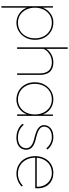

<svg xmlns="http://www.w3.org/2000/svg" viewBox="879 -1660 1010 2809"><g transform="rotate(90 1384.5 -255.0)"><path d="M70 230V-525H90L92 -348L83 -345Q96 -399 129 -441Q162 -483 208 -506.5Q254 -530 308 -530Q381 -530 438.5 -495.5Q496 -461 529 -400.5Q562 -340 562 -262Q562 -183 528 -121.5Q494 -60 437.5 -25Q381 10 312 10Q259 10 210.5 -13.5Q162 -37 128.5 -78Q95 -119 86 -170L92 -167V230ZM540 -262Q540 -333 511 -388.5Q482 -444 430 -476Q378 -508 309 -508Q248 -508 198.5 -476.5Q149 -445 120.5 -389Q92 -333 92 -260Q92 -188 120.5 -132Q149 -76 198.5 -44Q248 -12 311 -12Q378 -12 430 -44Q482 -76 511 -132.5Q540 -189 540 -262Z M672 -740H694V-404L685 -402Q696 -437 726.5 -466Q757 -495 799.5 -512.5Q842 -530 890 -530Q949 -530 990 -509Q1031 -488 1053 -443.5Q1075 -399 1075 -328V0H1053V-328Q1053 -391 1033.5 -431Q1014 -471 977.5 -489.5Q941 -508 888 -508Q846 -508 810.5 -493.5Q775 -479 749 -457.5Q723 -436 708.5 -413.5Q694 -391 694 -376V0H683Q681 0 678.5 0Q676 0 672 0Z M1183 -258Q1183 -337 1217 -398.5Q1251 -460 1307.5 -495Q1364 -530 1433 -530Q1475 -530 1513 -517Q1551 -504 1581 -480Q1611 -456 1631.5 -423Q1652 -390 1659 -350L1653 -353L1655 -525H1675V0H1653V-172L1662 -175Q1653 -135 1632.5 -101Q1612 -67 1582 -42Q1552 -17 1515.5 -3.5Q1479 10 1437 10Q1364 10 1306.5 -24.5Q1249 -59 1216 -119.5Q1183 -180 1183 -258ZM1654 -260Q1654 -332 1625.5 -388Q1597 -444 1547.5 -476Q1498 -508 1435 -508Q1368 -508 1316 -476Q1264 -444 1235 -387.5Q1206 -331 1206 -258Q1206 -187 1235 -131.5Q1264 -76 1316 -44Q1368 -12 1437 -12Q1498 -12 1547.5 -43.5Q1597 -75 1625.5 -131Q1654 -187 1654 -260Z M1790 -81 1807 -96Q1835 -59 1883 -35.5Q1931 -12 1995 -12Q2036 -12 2065 -22Q2094 -32 2112 -49Q2130 -66 2139 -87.5Q2148 -109 2148 -133Q2148 -182 2106 -210Q2086 -225 2056 -236Q2026 -247 1986 -256Q1941 -267 1906.5 -281Q1872 -295 1850 -313Q1830 -330 1820 -349.5Q1810 -369 1810 -393Q1810 -424 1822.5 -449Q1835 -474 1857.5 -492.5Q1880 -511 1912.5 -520.5Q1945 -530 1985 -530Q2020 -530 2053 -520Q2086 -510 2115 -491Q2144 -472 2167 -445L2151 -427Q2129 -452 2103 -470.5Q2077 -489 2047.5 -498.5Q2018 -508 1985 -508Q1949 -508 1920.5 -499.5Q1892 -491 1872 -475.5Q1852 -460 1842 -439.5Q1832 -419 1832 -394Q1832 -377 1839 -361Q1846 -345 1862 -332Q1882 -315 1914.5 -302Q1947 -289 1990 -279Q2035 -269 2068.5 -256.5Q2102 -244 2124 -227Q2147 -210 2158.5 -187Q2170 -164 2170 -133Q2170 -90 2149 -57.5Q2128 -25 2088 -7.5Q2048 10 1993 10Q1927 10 1873 -15Q1819 -40 1790 -81Z M2264 -263Q2264 -322 2282 -371Q2300 -420 2332.5 -455.5Q2365 -491 2410 -510.5Q2455 -530 2509 -530Q2559 -530 2601 -513.5Q2643 -497 2673.5 -465.5Q2704 -434 2720 -390Q2736 -346 2734 -291L2733 -265H2276V-287H2722L2710 -270L2712 -295Q2712 -359 2685 -407Q2658 -455 2612.5 -481.5Q2567 -508 2512 -508Q2444 -508 2393.5 -476.5Q2343 -445 2315 -389.5Q2287 -334 2286 -263Q2287 -190 2317 -133Q2347 -76 2399.5 -44Q2452 -12 2521 -12Q2573 -12 2617 -31Q2661 -50 2696 -83L2708 -65Q2683 -42 2654.5 -25.5Q2626 -9 2592.5 0.5Q2559 10 2521 10Q2445 10 2387 -25Q2329 -60 2296.5 -122Q2264 -184 2264 -263Z"/></g></svg>

Font: Mach Thin
Style: Regular
Weight: 250
Version: Version 1.002